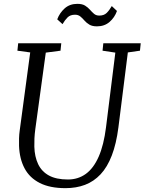

<svg xmlns="http://www.w3.org/2000/svg" viewBox="-20 -968 752 998"><path d="M644.5 -695.5 595.5 -306Q584.5 -220.5 561.2 -160Q538 -99.5 502.8 -62Q467.5 -24.5 421.8 -7.2Q376 10 320.5 10Q239.5 10 186.8 -16.8Q134 -43.5 107.8 -92.8Q81.5 -142 79 -209.5Q78.5 -228 79 -248.5Q79.5 -269 82.5 -290L137 -695.5L70.5 -704.5L74.5 -743H298.5L294.5 -704.5L218 -694.5L163.5 -296.5Q160 -270.5 159 -248.2Q158 -226 158.5 -205Q160 -153.5 178.2 -115Q196.5 -76.5 234.2 -55.8Q272 -35 333 -35Q386 -35 426.2 -64.2Q466.5 -93.5 493 -153.8Q519.5 -214 531 -306L579.5 -694.5L513 -704.5L517 -743H711.5L707.5 -704.5ZM484 -831Q459.5 -831 444.5 -840Q429.5 -849 419 -861.2Q408.5 -873.5 397.5 -882.5Q386.5 -891.5 370 -891.5Q345.5 -891.5 331.5 -877.8Q317.5 -864 305 -842.5L277.5 -867.5Q290 -901 316.2 -924.5Q342.5 -948 382 -948Q407.5 -948 422.2 -938.8Q437 -929.5 447.5 -917.5Q458 -905.5 468.8 -896.2Q479.5 -887 496 -887Q520.5 -887 534.5 -900.8Q548.5 -914.5 561 -936.5L588 -911Q576 -877 549.5 -854Q523 -831 484 -831Z"/></svg>

Font: Merriweather 28pt Light
Style: Italic
Weight: 300
Italic angle: -7.8°
Version: Version 2.101